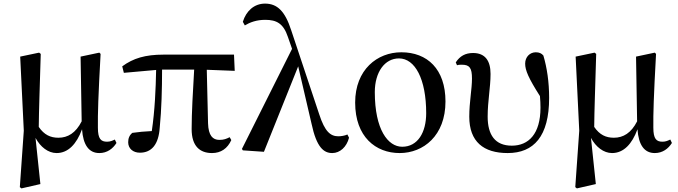

<svg xmlns="http://www.w3.org/2000/svg" viewBox="-20 -833 3762 1065"><path d="M294 16C358 16 405 -34 435 -116C441 -29 473 16 531 16C574 16 606 -8 626 -40L617 -59C604 -53 592 -47 574 -47C540 -47 523 -62 523 -125C522 -201 525 -299 538 -534L531 -541L427 -519L433 -160C400 -95 356 -69 304 -69C260 -69 225 -85 195 -129C196 -227 200 -328 206 -534L197 -541L92 -519L112 -108L90 205L99 212L204 188L177 -68C204 -18 247 16 294 16Z M1156 16C1205 16 1242 -9 1263 -56L1254 -72C1236 -63 1222 -57 1197 -57C1160 -57 1136 -81 1134 -149L1127 -446L1282 -440L1278 -530H887C786 -530 719 -510 658 -465L667 -429L846 -445C844 -341 839 -221 822 -106C782 -104 748 -101 714 -96C698 -83 691 -66 691 -44C691 -9 718 14 756 14C821 14 860 -32 866 -125C876 -224 879 -343 879 -447H1057C1050 -328 1043 -206 1043 -117C1043 -22 1089 16 1156 16Z M1823 16C1866 16 1903 -18 1916 -69L1907 -87C1892 -80 1871 -77 1857 -77C1813 -77 1782 -103 1751 -198L1595 -666C1561 -771 1518 -813 1450 -813C1389 -813 1345 -771 1327 -712L1338 -692C1366 -709 1403 -723 1451 -723C1514 -723 1552 -703 1577 -628L1600 -562L1322 -7L1327 1L1444 9L1634 -465L1708 -147C1736 -15 1776 16 1823 16Z M2197 16C2328 16 2451 -80 2451 -270C2451 -450 2350 -543 2206 -543C2073 -543 1950 -447 1950 -264C1950 -74 2064 16 2197 16ZM2211 -19C2132 -19 2059 -114 2059 -322C2059 -433 2114 -509 2193 -509C2282 -509 2344 -395 2344 -205C2344 -98 2297 -19 2211 -19Z M2796 16C2941 16 3026 -77 3026 -290C3026 -378 3014 -458 2994 -525C2984 -537 2971 -543 2952 -543C2920 -543 2893 -518 2893 -480C2893 -443 2912 -399 2975 -300C2977 -278 2978 -256 2978 -236C2978 -90 2912 -25 2819 -25C2726 -25 2685 -85 2685 -186C2685 -273 2701 -347 2701 -423C2701 -496 2671 -539 2604 -539C2561 -539 2531 -522 2508 -487L2515 -471C2523 -474 2532 -474 2542 -474C2585 -474 2598 -456 2598 -397C2598 -338 2583 -267 2583 -186C2583 -47 2662 16 2796 16Z M3375 16C3439 16 3486 -34 3516 -116C3522 -29 3554 16 3612 16C3655 16 3687 -8 3707 -40L3698 -59C3685 -53 3673 -47 3655 -47C3621 -47 3604 -62 3604 -125C3603 -201 3606 -299 3619 -534L3612 -541L3508 -519L3514 -160C3481 -95 3437 -69 3385 -69C3341 -69 3306 -85 3276 -129C3277 -227 3281 -328 3287 -534L3278 -541L3173 -519L3193 -108L3171 205L3180 212L3285 188L3258 -68C3285 -18 3328 16 3375 16Z"/></svg>

Font: GenKiMin2 TW SB
Style: Regular
Weight: 600
Version: Version 2.100;PS 2.1;hotconv 16.6.51;makeotf.lib2.5.65220 DE